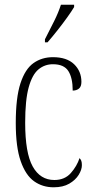

<svg xmlns="http://www.w3.org/2000/svg" viewBox="-20 -786 398 816"><path d="M208 10Q161 10 125 -15.5Q89 -41 68 -101Q47 -161 47 -263Q47 -371 67 -432Q87 -493 122.5 -518Q158 -543 205 -543Q264 -543 295 -513Q326 -483 326 -438Q326 -418 315.5 -409.5Q305 -401 289 -401Q289 -455 270.5 -484Q252 -513 205 -513Q170 -513 143.5 -491Q117 -469 102 -415Q87 -361 87 -264Q87 -136 119 -78.5Q151 -21 211 -21Q255 -21 281 -50.5Q307 -80 318 -114Q323 -109 325.5 -102.5Q328 -96 328 -84Q328 -65 314.5 -43Q301 -21 274.5 -5.5Q248 10 208 10ZM171 -619Q193 -662 210.5 -697Q228 -732 239 -766H295V-756Q285 -739 266 -712.5Q247 -686 224.5 -657.5Q202 -629 182 -606H171Z"/></svg>

Font: Noto Serif ExtraCondensed ExtraLight
Style: Regular
Weight: 200
Width: 2
Designer: Monotype Design Team
Foundry: Monotype Imaging Inc.
Version: Version 2.015